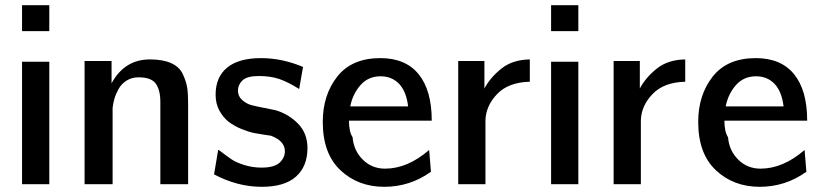

<svg xmlns="http://www.w3.org/2000/svg" viewBox="-20 -710 3167 740"><path d="M65 0V-472H170V0ZM65 -590V-690H170V-590Z M306 0V-475H410V-389Q460 -481 558 -481Q608 -481 640 -466.5Q672 -452 685 -423.5Q698 -395 701.5 -372Q705 -349 705 -313V-308V0H598V-317Q598 -363 580.5 -387.5Q563 -412 514 -412Q488 -412 468 -399.5Q448 -387 437 -367Q426 -347 421 -329.5Q416 -312 414 -294V-275V0Z M805 -38 821 -133Q825 -131 840.5 -119Q856 -107 873 -95.5Q890 -84 921.5 -74Q953 -64 988 -64Q1037 -64 1057.5 -83Q1078 -102 1078 -127Q1078 -167 1024 -187L1003 -190Q982 -193 961 -197Q940 -201 911.5 -212.5Q883 -224 862 -240Q841 -256 826 -283Q811 -310 811 -345Q811 -413 855.5 -449.5Q900 -486 986 -486Q1067 -486 1148 -452L1133 -367Q1090 -394 1056.5 -405.5Q1023 -417 977 -417Q932 -417 914.5 -400Q897 -383 897 -361Q897 -339 913.5 -324.5Q930 -310 948.5 -305Q967 -300 999 -294Q1031 -288 1043 -285Q1093 -270 1129 -233Q1165 -196 1165 -139Q1165 -69 1121 -29.5Q1077 10 989 10Q895 10 805 -38Z M1224 -240Q1224 -344 1280 -415Q1336 -486 1446 -486Q1543 -486 1593.5 -424Q1644 -362 1644 -245H1325Q1325 -202 1339 -181Q1343 -130 1378 -95Q1413 -60 1464 -60Q1551 -60 1634 -132L1641 -48Q1560 10 1461 10Q1360 10 1292 -54Q1224 -118 1224 -240ZM1330 -300H1553Q1546 -358 1518 -387Q1490 -416 1447 -416Q1399 -416 1369 -381.5Q1339 -347 1330 -300Z M1746 0V-475H1847V-415V-369Q1870 -412 1913 -446Q1956 -480 2022 -481V-395Q1940 -393 1896.5 -348Q1853 -303 1851 -247V0Z M2104 0V-472H2209V0ZM2104 -590V-690H2209V-590Z M2345 0V-475H2446V-415V-369Q2469 -412 2512 -446Q2555 -480 2621 -481V-395Q2539 -393 2495.5 -348Q2452 -303 2450 -247V0Z M2671 -240Q2671 -344 2727 -415Q2783 -486 2893 -486Q2990 -486 3040.5 -424Q3091 -362 3091 -245H2772Q2772 -202 2786 -181Q2790 -130 2825 -95Q2860 -60 2911 -60Q2998 -60 3081 -132L3088 -48Q3007 10 2908 10Q2807 10 2739 -54Q2671 -118 2671 -240ZM2777 -300H3000Q2993 -358 2965 -387Q2937 -416 2894 -416Q2846 -416 2816 -381.5Q2786 -347 2777 -300Z"/></svg>

Font: Coval
Style: Medium
Weight: 500
Foundry: Context Ltd
Version: Version 001.000